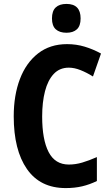

<svg xmlns="http://www.w3.org/2000/svg" viewBox="-20 -949 566 979"><path d="M331 -604Q284 -604 254 -572Q224 -540 209.5 -484Q195 -428 195 -355Q195 -237 228 -173.5Q261 -110 331 -110Q365 -110 399 -120Q433 -130 474 -148V-26Q437 -8 399 1Q361 10 315 10Q185 10 117.5 -87Q50 -184 50 -356Q50 -463 81.5 -546Q113 -629 174 -676.5Q235 -724 322 -724Q369 -724 412 -711Q455 -698 495 -676L454 -559Q422 -579 390.5 -591.5Q359 -604 331 -604ZM319 -929Q391 -929 391 -855Q391 -817 372 -799.5Q353 -782 319 -782Q284 -782 264.5 -799.5Q245 -817 245 -855Q245 -893 264 -911Q283 -929 319 -929Z"/></svg>

Font: Noto Sans Gurmukhi UI Condensed
Style: Bold
Weight: 700
Width: 3
Designer: Jelle Bosma - Monotype Design Team
Foundry: Monotype Imaging Inc.
Version: Version 2.004; ttfautohint (v1.8.4.7-5d5b)